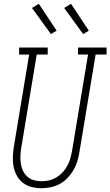

<svg xmlns="http://www.w3.org/2000/svg" viewBox="-20 -986 583 1014"><path d="M198 8Q172 8 146.5 1.5Q121 -5 101 -20.5Q81 -36 69 -58Q57 -80 52 -105Q47 -130 48 -157Q49 -184 53 -210L134 -698H81V-735H232V-698H174L92 -204Q89 -184 88 -163Q87 -142 90 -122Q93 -102 101.5 -84Q110 -66 124.5 -53Q139 -40 158.5 -34.5Q178 -29 199 -29Q219 -29 239 -33.5Q259 -38 277 -48.5Q295 -59 309.5 -74.5Q324 -90 334.5 -108.5Q345 -127 350.5 -146.5Q356 -166 360 -186L445 -698H392V-735H543V-698H485L399 -180Q395 -155 387.5 -131.5Q380 -108 367 -86Q354 -64 335.5 -45Q317 -26 294.5 -14Q272 -2 247 3Q222 8 198 8ZM419 -806 319 -944 355 -966 449 -824ZM249 -806 149 -944 185 -966 279 -824Z"/></svg>

Font: Iosevka Slab XLtObl
Style: Regular
Weight: 200
Italic angle: -9°
Monospace: yes
Designer: Belleve Invis
Foundry: Belleve Invis
Version: Version 11.1.1; ttfautohint (v1.8.3)